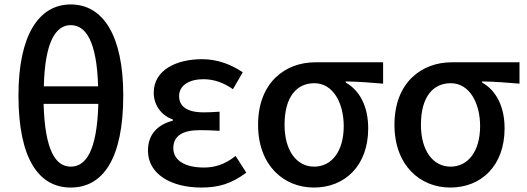

<svg xmlns="http://www.w3.org/2000/svg" viewBox="-20 -830 2369 863"><path d="M298 13C443 13 534 -117 534 -401C534 -671 443 -810 298 -810C154 -810 63 -671 63 -401C63 -117 154 13 298 13ZM298 -717C365 -717 415 -646 421 -442H177C182 -646 232 -717 298 -717ZM298 -81C232 -81 182 -149 176 -363H422C416 -149 365 -81 298 -81Z M885 13C960 13 1019 -3 1087 -54L1039 -129C990 -90 944 -77 897 -77C810 -77 759 -110 759 -164C759 -218 799 -245 878 -245C906 -245 935 -244 967 -242V-328C940 -326 917 -325 895 -325C819 -325 785 -353 785 -398C785 -447 832 -474 894 -474C942 -474 986 -458 1027 -429L1071 -505C1019 -541 955 -564 889 -564C773 -564 671 -516 671 -413C671 -363 700 -313 757 -293V-288C694 -271 645 -231 645 -153C645 -48 748 13 885 13Z M1391 13C1530 13 1635 -85 1635 -253C1635 -350 1598 -423 1534 -459V-464C1594 -463 1641 -459 1702 -454V-550H1397C1264 -550 1140 -461 1140 -269C1140 -87 1255 13 1391 13ZM1392 -81C1314 -81 1259 -152 1259 -269C1259 -397 1315 -456 1393 -456C1478 -456 1525 -366 1525 -263C1525 -150 1471 -81 1392 -81Z M2004 13C2143 13 2248 -85 2248 -253C2248 -350 2211 -423 2147 -459V-464C2207 -463 2254 -459 2315 -454V-550H2010C1877 -550 1753 -461 1753 -269C1753 -87 1868 13 2004 13ZM2005 -81C1927 -81 1872 -152 1872 -269C1872 -397 1928 -456 2006 -456C2091 -456 2138 -366 2138 -263C2138 -150 2084 -81 2005 -81Z"/></svg>

Font: Source Han Sans JP Medium
Style: Regular
Weight: 500
Designer: Ryoko NISHIZUKA 西塚涼子 (kana, bopomofo & ideographs); Paul D. Hunt (Latin, Greek & Cyrillic); Sandoll Communications 산돌커뮤니
Foundry: Adobe
Version: Version 2.002;hotconv 1.0.116;makeotfexe 2.5.65601